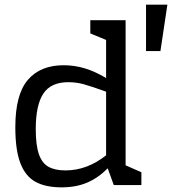

<svg xmlns="http://www.w3.org/2000/svg" viewBox="-20 -797 741 827"><path d="M701 -777 671 -577H609V-777ZM521 -85 589 -55V0H470L444 -72Q402 -30 354.5 -10Q307 10 245 10Q177 10 133.5 -13.5Q90 -37 68 -93.5Q46 -150 46 -249Q46 -390 100 -453Q154 -516 254 -516Q300 -516 344 -503Q388 -490 437 -461V-625L369 -653V-710H521ZM262 -63Q355 -63 437 -128V-402Q374 -425 341.5 -434Q309 -443 274 -443Q199 -443 166.5 -393.5Q134 -344 134 -241Q134 -172 147.5 -133Q161 -94 189 -78.5Q217 -63 262 -63Z"/></svg>

Font: Rhodium Libre
Style: Regular
Weight: 400
Designer: James Puckett
Foundry: Dunwich Type Founders
Version: Version 1.001; ttfautohint (v1.3)